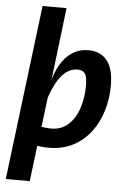

<svg xmlns="http://www.w3.org/2000/svg" viewBox="-63 -826 727 1073"><g transform="rotate(5 300.0 -289.5)"><path d="M11 201.5 131.5 -779.5H266L230.5 -482.5L217 -372Q230 -418.5 250 -454.5Q278 -504 318.5 -530Q359 -556 410 -556Q475.5 -556 513 -510.5Q550.5 -465 550.5 -369Q550.5 -295.5 530 -228Q509.5 -160.5 469.5 -107.8Q429.5 -55 370.2 -24.2Q311 6.5 233.5 6.5Q211 6.5 184 3Q177 2 170 1L145.5 201.5ZM205 -273 186 -117 183.5 -106.5Q193.5 -105 204 -104Q224 -101.5 238.5 -101.5Q296.5 -101.5 335.2 -137.2Q374 -173 393 -231.5Q412 -290 412 -357.5Q412 -405.5 399.8 -424.2Q387.5 -443 357.5 -443Q320.5 -443 290.5 -418.5Q260.5 -394 237.5 -350Q219.5 -315.5 205 -273Z"/></g></svg>

Font: Spline Sans Mono SemiBold
Style: Italic
Weight: 600
Italic angle: -4°
Monospace: yes
Version: Version 1.004